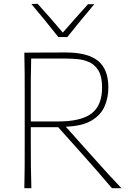

<svg xmlns="http://www.w3.org/2000/svg" viewBox="-20 -990 697 1010"><path d="M108 0Q109.5 -61 109.8 -117Q110 -173 110 -238V-475Q110 -540.5 109.8 -596.5Q109.5 -652.5 108 -713Q148.5 -713 201 -713.5Q253.5 -714 326 -714Q441.5 -714 495.8 -669.8Q550 -625.5 550 -530Q550 -476 530 -430.2Q510 -384.5 461 -355.5Q412 -326.5 326 -323.5L434.5 -202Q463.5 -170 496 -133.5Q528.5 -97 560.5 -62.2Q592.5 -27.5 619 0H569Q528.5 -47.5 489.8 -92Q451 -136.5 412 -180L286 -321H142V-238Q142 -173 142.5 -117Q143 -61 145 0ZM324 -682H144Q142.5 -630 142.2 -579.8Q142 -529.5 142 -472V-351H285Q406 -351 461.5 -393Q517 -435 517 -530Q517 -586.5 498.5 -617.8Q480 -649 450.8 -662.5Q421.5 -676 388 -679Q354.5 -682 324 -682ZM287 -795Q252.5 -838.5 217.2 -882Q182 -925.5 145 -969L178 -970Q212 -932.5 245.2 -894.5Q278.5 -856.5 310.5 -818.5Q343 -856 376 -893.2Q409 -930.5 443 -968H476Q439.5 -924.5 404 -881.5Q368.5 -838.5 334 -795Z"/></svg>

Font: Commissioner Flair Thin
Style: Regular
Weight: 100
Designer: Kostas Bartsokas
Foundry: Kostas Bartsokas
Version: Version 1.000; ttfautohint (v1.8.3)